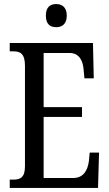

<svg xmlns="http://www.w3.org/2000/svg" viewBox="-20 -926 539 946"><path d="M257 -792C285 -792 309 -807 309 -849C309 -891 285 -906 257 -906C227 -906 206 -891 206 -849C206 -807 227 -792 257 -792ZM28 0H463L468 -174H422L418 -132C412 -88 392 -49 341 -49H195V-350H384V-398H195V-665H322C371 -665 389 -626 392 -582L396 -540H442L438 -714H28V-673H45C78 -673 103 -664 103 -602V-107C103 -52 81 -41 45 -41H28Z"/></svg>

Font: Noto Serif Georgian ExtraCondensed
Style: Regular
Weight: 400
Width: 2
Designer: Monotype Design Team, Akaki Razmadze
Foundry: Google LLC
Version: Version 2.003